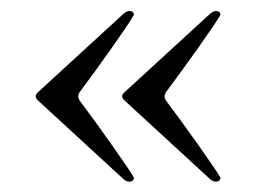

<svg xmlns="http://www.w3.org/2000/svg" viewBox="-20 -410 484 356"><path d="M209.5 -384.9 50.4 -239C44.7 -233.3 44.7 -229.4 50.4 -223.7L209.5 -77.4C212.7 -74.6 216.3 -73.2 220.2 -73.2C225.9 -73.2 229.4 -77.8 228 -81C220.5 -95.5 160.5 -180 128.6 -222.3C123.9 -229 123.9 -233.7 128.6 -240.4C162.3 -285.2 220.5 -367.2 228 -382.1C229.4 -384.9 226.2 -389.6 220.5 -389.6C217.7 -389.6 213.1 -388.1 209.5 -384.9ZM210.9 -223.7 370 -77.4C373.2 -74.6 376.8 -73.2 380.7 -73.2C386.4 -73.2 389.6 -77.8 388.5 -81C380.7 -95.5 320.7 -180 288.7 -222.3C284.1 -229 284.1 -233.7 288.7 -240.4C322.4 -285.2 380.7 -367.2 388.5 -382.1C389.6 -384.9 386.7 -389.6 381 -389.6C377.8 -389.6 373.6 -388.1 370 -384.9L210.9 -239C204.9 -233.3 204.9 -229.4 210.9 -223.7Z"/></svg>

Font: Margiela Serif Text
Style: Regular
Weight: 400
Designer: Andreas Faust, Stefan Endress
Version: Version 1.002;FEAKit 1.0